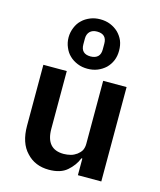

<svg xmlns="http://www.w3.org/2000/svg" viewBox="-123 -914 845 1014"><g transform="rotate(15 300.0 -407.0)"><path d="M299 -556C318 -556 337 -559 354 -566C371 -573 385 -582 398 -594C410 -606 420 -620 427 -637C434 -654 437 -672 437 -691C437 -691 437 -691 437 -691C437 -711 434 -729 427 -746C420 -762 410 -776 398 -788C385 -800 371 -809 354 -816C337 -823 318 -826 299 -826C299 -826 299 -826 299 -826C280 -826 262 -823 245 -816C228 -809 213 -800 201 -788C188 -776 179 -762 172 -745C165 -728 161 -710 161 -691C161 -691 161 -691 161 -691C161 -671 165 -653 172 -637C179 -620 188 -606 201 -594C213 -582 228 -573 245 -566C262 -559 280 -556 299 -556C299 -556 299 -556 299 -556ZM299 -623C264 -623 246 -640 246 -675C246 -675 246 -707 246 -707C246 -707 246 -707 246 -707C246 -723 251 -736 260 -745C269 -754 282 -759 299 -759C299 -759 299 -759 299 -759C334 -759 352 -742 352 -707C352 -707 352 -675 352 -675C352 -675 352 -675 352 -675C352 -659 348 -646 339 -637C330 -628 316 -623 299 -623C299 -623 299 -623 299 -623ZM397 0C397 0 525 0 525 0C525 0 525 -516 525 -516C525 -516 397 -516 397 -516C397 -516 397 -171 397 -171C397 -171 397 -171 397 -171C397 -157 394 -145 389 -135C383 -125 375 -117 366 -110C356 -103 345 -97 333 -94C320 -91 308 -89 295 -89C295 -89 295 -89 295 -89C230 -89 198 -126 198 -201C198 -201 198 -516 198 -516C198 -516 70 -516 70 -516C70 -516 70 -183 70 -183C70 -183 70 -183 70 -183C70 -120 86 -72 118 -39C149 -5 190 12 241 12C241 12 241 12 241 12C283 12 316 2 340 -19C363 -39 381 -63 392 -91C392 -91 397 -91 397 -91C397 -91 397 0 397 0Z"/></g></svg>

Font: IBM Plex Mono Mod
Style: SemiBold
Weight: 500
Designer: Mike Abbink, Paul van der Laan, Pieter van Rosmalen
Foundry: Bold Monday
Version: ""